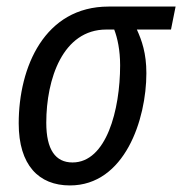

<svg xmlns="http://www.w3.org/2000/svg" viewBox="-20 -556 555 585"><path d="M193 9C360 9 426 -192 426 -333C426 -394 412 -433 397 -466H501L515 -536H311C116 -536 37 -352 37 -180C37 -53 98 9 193 9ZM201 -61C149 -61 121 -100 121 -182C121 -315 171 -466 304 -466H328C338 -440 346 -403 346 -357C346 -221 304 -61 201 -61Z"/></svg>

Font: Noto Sans Display SemiCondensed
Style: Italic
Weight: 400
Width: 4
Italic angle: -12°
Designer: Monotype Design Team
Foundry: Monotype Imaging Inc.
Version: Version 1.900